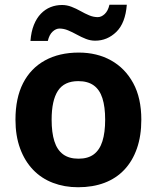

<svg xmlns="http://www.w3.org/2000/svg" viewBox="-20 -828 659 807"><path d="M574 -325Q574 -257 555.5 -204Q537 -151 502.5 -114.5Q468 -78 419 -59.5Q370 -41 308 -41Q251 -41 202.5 -59.5Q154 -78 119 -114.5Q84 -151 64.5 -204Q45 -257 45 -325Q45 -416 77 -478.5Q109 -541 169 -574Q229 -607 311 -607Q388 -607 447 -574Q506 -541 540 -478.5Q574 -416 574 -325ZM197 -325Q197 -271 208.5 -234.5Q220 -198 245 -179.5Q270 -161 310 -161Q350 -161 374.5 -179.5Q399 -198 410.5 -234.5Q422 -271 422 -325Q422 -379 410.5 -415Q399 -451 374 -469Q349 -487 309 -487Q250 -487 223.5 -446.5Q197 -406 197 -325ZM108 -656Q111 -695 122.5 -723.5Q134 -752 152 -770.5Q170 -789 192.5 -798Q215 -807 241 -807Q261 -807 280.5 -799.5Q300 -792 318.5 -781.5Q337 -771 355 -763.5Q373 -756 391 -756Q406 -756 420 -769Q434 -782 440 -808H513Q507 -731 469 -694Q431 -657 380 -657Q360 -657 341 -664.5Q322 -672 303 -682.5Q284 -693 266 -700.5Q248 -708 230 -708Q215 -708 201 -695Q187 -682 181 -656Z"/></svg>

Font: Noto Sans Tamil UI
Style: Regular
Weight: 400
Designer: Jelle Bosma - Monotype Design Team
Foundry: Monotype Imaging Inc.
Version: Version 2.004